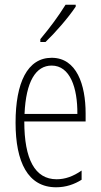

<svg xmlns="http://www.w3.org/2000/svg" viewBox="-20 -784 428 814"><path d="M301 -756V-764H258C226 -713 195 -671 151 -618V-606H173C212 -643 270 -709 301 -756ZM199 -539C96 -539 46 -433 46 -264C46 -97 98 10 218 10C260 10 296 -3 326 -22V-61C290 -36 256 -24 220 -24C128 -24 83 -109 83 -269H343V-303C343 -425 305 -539 199 -539ZM199 -506C277 -506 309 -412 308 -301H84C90 -439 132 -506 199 -506Z"/></svg>

Font: Noto Sans Lao UI ExtCond ExtLt
Style: Regular
Weight: 200
Width: 2
Designer: Monotype Design Team
Foundry: Monotype Imaging Inc.
Version: Version 2.000